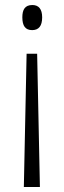

<svg xmlns="http://www.w3.org/2000/svg" viewBox="-20 -554 255 765"><path d="M148 -485C148 -518 134 -534 109 -534C79 -534 69 -515 69 -485C69 -451 81 -434 108 -434C134 -434 148 -450 148 -485ZM86 -340 75 191H139L128 -340Z"/></svg>

Font: Noto Sans Arabic ExtCond Light
Style: Regular
Weight: 300
Width: 2
Designer: Monotype Design Team, Nadine Chahine, Nizar Qandah and Khaled Hosny
Foundry: Monotype Imaging Inc.
Version: Version 2.012